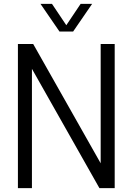

<svg xmlns="http://www.w3.org/2000/svg" viewBox="-20 -966 681 986"><path d="M72 0V-740H150.5L497 -127.5V-740H569V0H490.5L144 -612.5V0ZM285.5 -804 188 -946H247L320.5 -836.5L394 -946H453L355.5 -804Z"/></svg>

Font: Encode Sans Condensed Condensed
Style: Regular
Weight: 400
Width: 3
Designer: Multiple Designers
Foundry: Impallari Type
Version: Version 3.000; ttfautohint (v1.8.3) -l 8 -r 50 -G 200 -x 14 